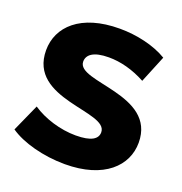

<svg xmlns="http://www.w3.org/2000/svg" viewBox="-131 -828 907 956"><g transform="rotate(20 323.0 -350.0)"><path d="M315 14C523 14 625 -90 625 -212C625 -469 227 -389 227 -498C227 -533 258 -561 341 -561C403 -561 469 -544 536 -508L595 -652C527 -693 433 -714 343 -714C136 -714 34 -612 34 -488C34 -227 432 -309 432 -197C432 -162 400 -139 317 -139C236 -139 148 -166 86 -208L21 -63C87 -17 201 14 315 14Z"/></g></svg>

Font: Montserrat-Alt1 ExtBd
Style: Regular
Weight: 800
Designer: Differentunic
Foundry: Differentunic
Version: Version 7.222